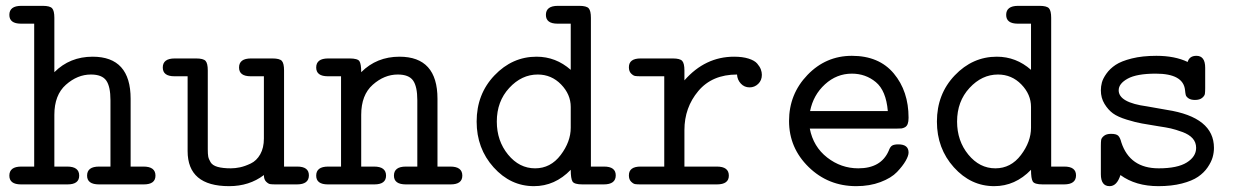

<svg xmlns="http://www.w3.org/2000/svg" viewBox="-20 -631 4240 657"><path d="M12 -30Q12 -61 53 -61H97V-550H52Q12 -550 12 -580Q12 -611 53 -611H126Q151 -611 158.5 -602.5Q166 -594 166 -570V-384Q219 -437 297 -437Q427 -437 427 -293V-61H471Q512 -61 512 -30Q512 0 472 0H319Q278 0 278 -30Q278 -61 319 -61H358V-288Q358 -335 343.5 -355.5Q329 -376 291 -376Q245 -376 205.5 -341Q166 -306 166 -238V-61H210Q251 -61 251 -30Q251 0 211 0H52Q12 0 12 -30Z M537 -400Q537 -431 578 -431H651Q676 -431 683.5 -422.5Q691 -414 691 -390V-120Q691 -104 692.5 -95.5Q694 -87 700.5 -76Q707 -65 724.5 -60Q742 -55 770 -55Q785 -55 801.5 -58.5Q818 -62 838 -71.5Q858 -81 870.5 -103Q883 -125 883 -157V-370H838Q798 -370 798 -400Q798 -431 839 -431H912Q937 -431 944.5 -422.5Q952 -414 952 -390V-61H997Q1037 -61 1037 -31Q1037 0 996 0H923Q911 0 904.5 -1Q898 -2 890.5 -9.5Q883 -17 883 -32Q833 6 764 6Q622 6 622 -114V-370H577Q537 -370 537 -400Z M1062 -30Q1062 -61 1103 -61H1147V-370H1102Q1062 -370 1062 -400Q1062 -431 1103 -431H1176Q1204 -431 1210 -421.5Q1216 -412 1216 -384Q1269 -437 1347 -437Q1477 -437 1477 -293V-61H1521Q1562 -61 1562 -30Q1562 0 1522 0H1369Q1328 0 1328 -30Q1328 -61 1369 -61H1408V-288Q1408 -335 1393.5 -355.5Q1379 -376 1341 -376Q1295 -376 1255.5 -341Q1216 -306 1216 -238V-61H1260Q1301 -61 1301 -30Q1301 0 1261 0H1102Q1062 0 1062 -30Z M1611 -215Q1611 -309 1672 -373Q1733 -437 1816 -437Q1882 -437 1933 -392V-550H1888Q1848 -550 1848 -580Q1848 -611 1889 -611H1962Q1987 -611 1994.5 -602.5Q2002 -594 2002 -570V-61H2047Q2087 -61 2087 -31Q2087 0 2046 0H1973Q1945 0 1939 -10Q1933 -20 1933 -50Q1879 6 1807 6Q1727 6 1669 -58.5Q1611 -123 1611 -215ZM1680 -215Q1680 -149 1718.5 -102Q1757 -55 1811 -55Q1864 -55 1898.5 -100.5Q1933 -146 1933 -194V-265Q1933 -308 1900 -342Q1867 -376 1820 -376Q1765 -376 1722.5 -330Q1680 -284 1680 -215Z M2132 -31Q2132 -61 2172 -61H2253V-370H2172Q2160 -370 2153.5 -371Q2147 -372 2139.5 -379.5Q2132 -387 2132 -401Q2132 -431 2172 -431H2282Q2307 -431 2314.5 -422.5Q2322 -414 2322 -390V-356Q2393 -437 2492 -437Q2521 -437 2541.5 -430.5Q2562 -424 2571 -413.5Q2580 -403 2583.5 -393.5Q2587 -384 2587 -375Q2587 -356 2574.5 -344Q2562 -332 2545 -332Q2527 -332 2515 -345Q2503 -358 2502 -376Q2417 -376 2369.5 -319.5Q2322 -263 2322 -186V-61H2433Q2474 -61 2474 -30Q2474 0 2433 0H2172Q2160 0 2153.5 -1Q2147 -2 2139.5 -9.5Q2132 -17 2132 -31Z M2895 -440Q2988 -440 3038.5 -379.5Q3089 -319 3089 -228Q3089 -215 3086 -207Q3083 -199 3076.5 -195.5Q3070 -192 3064.5 -191.5Q3059 -191 3049 -191H2751Q2763 -129 2810.5 -92Q2858 -55 2917 -55Q2995 -55 3021 -115Q3026 -129 3033 -133Q3040 -137 3054 -137Q3089 -137 3089 -109Q3089 -98 3079 -80.5Q3069 -63 3049.5 -42.5Q3030 -22 2993 -8Q2956 6 2910 6Q2814 6 2747 -59.5Q2680 -125 2680 -217Q2680 -309 2743 -374.5Q2806 -440 2895 -440ZM2752 -251H3018Q3012 -321 2977 -350Q2942 -379 2895 -379Q2843 -379 2803 -342.5Q2763 -306 2752 -251Z M3186 -215Q3186 -309 3247 -373Q3308 -437 3391 -437Q3457 -437 3508 -392V-550H3463Q3423 -550 3423 -580Q3423 -611 3464 -611H3537Q3562 -611 3569.5 -602.5Q3577 -594 3577 -570V-61H3622Q3662 -61 3662 -31Q3662 0 3621 0H3548Q3520 0 3514 -10Q3508 -20 3508 -50Q3454 6 3382 6Q3302 6 3244 -58.5Q3186 -123 3186 -215ZM3255 -215Q3255 -149 3293.5 -102Q3332 -55 3386 -55Q3439 -55 3473.5 -100.5Q3508 -146 3508 -194V-265Q3508 -308 3475 -342Q3442 -376 3395 -376Q3340 -376 3297.5 -330Q3255 -284 3255 -215Z M3747 -35V-132Q3747 -145 3748 -152Q3749 -159 3757.5 -166Q3766 -173 3782 -173Q3800 -173 3806.5 -166.5Q3813 -160 3817 -144Q3846 -55 3945 -55Q4009 -55 4041 -75Q4073 -95 4073 -125Q4073 -144 4061 -157.5Q4049 -171 4025.5 -179.5Q4002 -188 3986.5 -191.5Q3971 -195 3944 -199Q3908 -205 3887.5 -208.5Q3867 -212 3836 -221.5Q3805 -231 3788.5 -243Q3772 -255 3759.5 -275.5Q3747 -296 3747 -322Q3747 -335 3750.5 -348.5Q3754 -362 3766 -379Q3778 -396 3797.5 -409Q3817 -422 3853 -431Q3889 -440 3937 -440Q4000 -440 4044 -419Q4050 -440 4074 -440Q4104 -440 4104 -399V-330Q4104 -317 4103 -310Q4102 -303 4093.5 -296Q4085 -289 4069 -289Q4055 -289 4047 -294.5Q4039 -300 4037.5 -306Q4036 -312 4035 -323Q4029 -379 3935 -379Q3870 -379 3839 -362Q3808 -345 3808 -322Q3808 -280 3905 -267Q3912 -266 3973 -255Q4134 -230 4134 -125Q4134 -109 4129.5 -93Q4125 -77 4112.5 -58.5Q4100 -40 4079.5 -26Q4059 -12 4024 -3Q3989 6 3944 6Q3866 6 3814 -32Q3802 6 3777 6Q3747 6 3747 -35Z"/></svg>

Font: CMU Typewriter Text
Style: Regular
Weight: 500
Monospace: yes
Version: Version 0.7.0